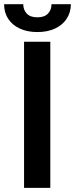

<svg xmlns="http://www.w3.org/2000/svg" viewBox="-51 -909 363 929"><path d="M192.4 0H65.4V-707H192.4ZM129.9 -753.9Q81.1 -753.9 44.7 -770.8Q8.3 -787.6 -11.5 -818.1Q-31.2 -848.6 -31.2 -888.7H61.5Q61.5 -861.8 78.4 -843.5Q95.2 -825.2 129.9 -825.2Q164.1 -825.2 181.2 -843.3Q198.2 -861.3 198.2 -888.7H292Q291.5 -848.6 271.5 -818.1Q251.5 -787.6 215.1 -770.8Q178.7 -753.9 129.9 -753.9Z"/></svg>

Font: Pretendard SemiBold
Style: Regular
Weight: 600
Designer: Base glyphs from Inter by Rasmus Andersson; Hangeul glyphs from Noto Sans CJK(Source Han Sans) by Jang Soo-young and Kan
Foundry: Kil Hyung-jin
Version: Version 1.309